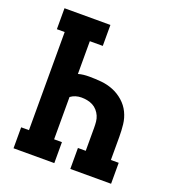

<svg xmlns="http://www.w3.org/2000/svg" viewBox="-133 -841 866 947"><g transform="rotate(20 300.0 -367.5)"><path d="M44 0V-110H85V-625H44V-735H285V-625H217V-453Q231 -457 245 -458.5Q259 -460 274 -460Q306 -460 338 -457Q370 -454 400 -442Q430 -430 455 -408Q480 -386 494 -357Q508 -328 511.5 -296Q515 -264 515 -231V-110H556V0H342V-110H383V-231Q383 -247 381.5 -262.5Q380 -278 374 -292Q368 -306 357.5 -318Q347 -330 333.5 -337Q320 -344 304.5 -347Q289 -350 274 -350Q258 -350 243.5 -345.5Q229 -341 217 -332V-110H258V0Z"/></g></svg>

Font: Iosevka HT Extrabold Extended
Style: Regular
Weight: 800
Width: 7
Monospace: yes
Designer: Belleve Invis
Foundry: Belleve Invis
Version: Version 32.3.0; ttfautohint (v1.8.4)